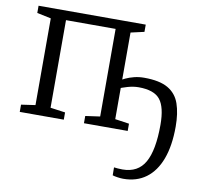

<svg xmlns="http://www.w3.org/2000/svg" viewBox="-85 -633 1019 966"><g transform="rotate(10 424.5 -150.0)"><path d="M605 241Q593 241 575.8 238.5Q558.5 236 550.5 233L550 192.5Q557 193.5 569.5 194.5Q582 195.5 593.5 195.5Q672.5 195.5 707.8 133Q743 70.5 743 -58.5Q743 -149 712.2 -187.5Q681.5 -226 602.5 -226Q575.5 -226 545.2 -217.2Q515 -208.5 496.5 -199V-239Q508.5 -248 527.8 -257Q547 -266 571 -272Q595 -278 621.5 -278Q700.5 -278 743.5 -253Q786.5 -228 803.2 -179.8Q820 -131.5 820 -63Q820 34.5 794.8 102.2Q769.5 170 721.5 205.5Q673.5 241 605 241ZM34.5 0V-37L106.5 -47.5V-490.5L35 -505.5V-542.5H582.5V-505.5L514 -490V-47.5L586 -37V0H362.5V-37L437 -47.5V-495H183.5V-47.5L259.5 -37V0Z"/></g></svg>

Font: Merriweather 48pt Light
Style: Regular
Weight: 300
Version: Version 2.100